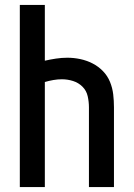

<svg xmlns="http://www.w3.org/2000/svg" viewBox="-20 -755 540 775"><path d="M60 0V-735H161V-510Q183 -515 206 -518.5Q229 -522 252 -522Q278 -522 304 -516.5Q330 -511 353.5 -499Q377 -487 395.5 -468Q414 -449 424 -424.5Q434 -400 437 -374Q440 -348 440 -322V0H339V-322Q339 -344 334 -366.5Q329 -389 313 -405Q297 -421 275 -428Q253 -435 230 -435Q213 -435 195.5 -432Q178 -429 161 -424V0Z"/></svg>

Font: Zed Sans Semibold
Style: Regular
Weight: 600
Designer: Belleve Invis
Foundry: Belleve Invis
Version: Version 1.0.0; ttfautohint (v1.8.4)